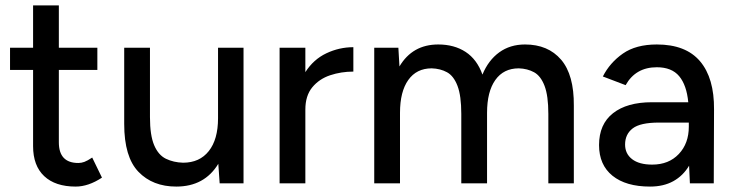

<svg xmlns="http://www.w3.org/2000/svg" viewBox="-20 -676 2707 708"><path d="M259 12Q184 12 143 -26.5Q102 -65 102 -137V-418H17V-500H102V-656H197V-500H339V-418H197V-151Q197 -75 269 -75Q280 -75 291 -79Q302 -83 320 -95L356 -21Q306 12 259 12Z M533 -244Q533 -177 548.5 -140.5Q564 -104 592 -90.5Q620 -77 655 -76Q716 -76 750 -119Q784 -162 784 -240V-500H878V0H790L785 -72Q734 12 630 12Q543 12 490.5 -42.5Q438 -97 438 -219V-500H533Z M1011 0V-500H1106V-410Q1136 -457 1183.5 -479.5Q1231 -502 1283 -502V-412Q1238 -412 1197.5 -398.5Q1157 -385 1131.5 -354Q1106 -323 1106 -272V0Z M1360 0V-500H1449L1453 -431Q1501 -512 1596 -512Q1655 -512 1697 -484.5Q1739 -457 1759 -401Q1781 -454 1821 -483Q1861 -512 1916 -512Q2001 -512 2049 -456Q2097 -400 2096 -286V0H2002V-256Q2002 -323 1988 -359.5Q1974 -396 1949.5 -409.5Q1925 -423 1893 -424Q1837 -424 1806.5 -381Q1776 -338 1776 -260V0H1681V-256Q1681 -323 1667 -359.5Q1653 -396 1628.5 -409.5Q1604 -423 1572 -424Q1516 -424 1485.5 -381Q1455 -338 1455 -260V0Z M2377 12Q2288 12 2238.5 -28Q2189 -68 2189 -141Q2189 -218 2240.5 -258.5Q2292 -299 2384 -299H2518Q2512 -362 2484.5 -395Q2457 -428 2402 -428Q2324 -428 2287 -362L2203 -394Q2229 -445 2277 -478.5Q2325 -512 2402 -512Q2509 -512 2561.5 -450Q2614 -388 2613 -272L2612 0H2524L2521 -65Q2499 -28 2463 -8Q2427 12 2377 12ZM2385 -69Q2446 -69 2483 -108Q2520 -147 2520 -209V-224H2410Q2341 -224 2313 -202.5Q2285 -181 2285 -143Q2285 -109 2311 -89Q2337 -69 2385 -69Z"/></svg>

Font: Figtree Medium
Style: Regular
Weight: 500
Designer: Erik Kennedy
Foundry: Erik Kennedy
Version: Version 2.001; ttfautohint (v1.8.4.7-5d5b);gftools[0.9.27]